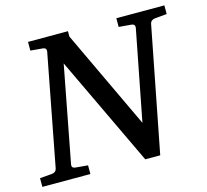

<svg xmlns="http://www.w3.org/2000/svg" viewBox="-112 -784 965 896"><g transform="rotate(-15 370.5 -335.5)"><path d="M698.2 -624Q688.5 -623 681.9 -618.4Q675.3 -613.8 672.9 -604L555.2 0H482.9L231 -530.8L142.1 -65.9Q140.6 -58.6 144.5 -53.2Q148.4 -47.9 162.1 -46.9L217.8 -42V0H-14.2V-42L43 -46.9Q63.5 -48.3 67.9 -65.9L170.9 -604Q172.4 -612.3 168.5 -617.7Q164.6 -623 151.9 -624L96.2 -628.9V-670.9H289.1V-645L514.2 -168L599.1 -604Q600.6 -612.3 596.7 -617.7Q592.8 -623 580.1 -624L522.9 -628.9V-670.9H754.9V-628.9Z"/></g></svg>

Font: Charis SIL
Style: Italic
Weight: 400
Italic angle: -11°
Foundry: SIL International
Version: Version 4.112